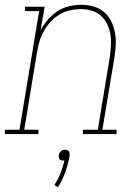

<svg xmlns="http://www.w3.org/2000/svg" viewBox="-57 -558 577 799"><path d="M-37 0V-18H24L106 -512H47V-530H129L112 -432Q124 -455 142 -476Q160 -497 182.5 -511.5Q205 -526 230.5 -532Q256 -538 281 -538Q307 -538 332 -531Q357 -524 376 -508Q395 -492 406 -469Q417 -446 421.5 -421Q426 -396 424.5 -369.5Q423 -343 419 -317L369 -18H428V0H288V-18H350L400 -320Q403 -343 404.5 -367Q406 -391 402.5 -413.5Q399 -436 389.5 -456.5Q380 -477 363.5 -492Q347 -507 325 -513.5Q303 -520 279 -520Q257 -520 234 -515Q211 -510 190.5 -497.5Q170 -485 153.5 -467Q137 -449 125.5 -428.5Q114 -408 107.5 -386Q101 -364 97 -341L44 -18H103V0ZM184 221 169 212Q185 188 195 162.5Q205 137 211 110Q210 110 208.5 110Q207 110 206 110Q202 110 197.5 109Q193 108 190.5 104.5Q188 101 187.5 96.5Q187 92 188 88Q188 83 190.5 79Q193 75 196.5 71.5Q200 68 204.5 66.5Q209 65 214 65Q218 65 222.5 66.5Q227 68 229.5 71.5Q232 75 232.5 79Q233 83 233 88Q227 122 215.5 156Q204 190 184 221Z"/></svg>

Font: Iosevka Curly Slab ThObl
Style: Regular
Weight: 100
Italic angle: -9°
Monospace: yes
Designer: Belleve Invis
Foundry: Belleve Invis
Version: Version 11.0.0; ttfautohint (v1.8.3)